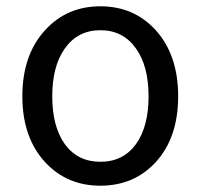

<svg xmlns="http://www.w3.org/2000/svg" viewBox="-20 -577 637 610"><path d="M124 -61Q51 -140 51 -271Q51 -403 124 -482Q193 -557 299 -557Q405 -557 474 -482Q546 -403 546 -271Q546 -139 474 -61Q405 13 299 13Q193 13 124 -61ZM412 -119Q452 -175 452 -271Q452 -367 412 -423Q371 -481 299 -481Q227 -481 186 -423Q146 -367 146 -271Q146 -175 186 -119Q227 -63 299 -63Q371 -63 412 -119Z"/></svg>

Font: 思源黑体R
Style: Regular
Weight: 400
Designer: Ryoko NISHIZUKA  (kana & ideographs); Paul D. Hunt (Latin, Greek & Cyrillic); Wenlong ZHANG  (bopomofo); Sandoll Communi
Foundry: Adobe Systems Incorporated
Version: Version 1.00 June 24, 2014, initial release